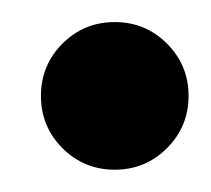

<svg xmlns="http://www.w3.org/2000/svg" viewBox="-20 -124 191 174"><path d="M36.6 -84.5Q56.2 -104 84 -104Q111.8 -104 131.3 -84.5Q150.9 -64.9 150.9 -37.1Q150.9 -9.3 131.3 10.3Q111.8 29.8 84 29.8Q56.2 29.8 36.6 10.3Q17.1 -9.3 17.1 -37.1Q17.1 -64.9 36.6 -84.5Z"/></svg>

Font: Beon
Style: Regular
Weight: 400
Designer: BSozoo
Foundry: BSozoo
Version: Version 1.001;PS 001.001;hotconv 1.0.70;makeotf.lib2.5.58329